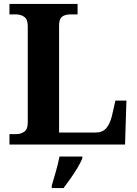

<svg xmlns="http://www.w3.org/2000/svg" viewBox="-20 -734 694 975"><path d="M28 0V-53H64Q86 -53 103.5 -65.5Q121 -78 121 -111V-601Q121 -636 103 -648.5Q85 -661 60 -661H28V-714H374V-661H340Q310 -661 295 -649Q280 -637 280 -604V-61H466Q501 -61 520 -83.5Q539 -106 549 -148L566 -223H622L615 0ZM243 208Q252 178 264 136Q276 94 282 61H398V71Q389 92 373 119Q357 146 338 172.5Q319 199 303 221H243Z"/></svg>

Font: Noto Serif Sinhala
Style: Bold
Weight: 700
Designer: Jelle Bosma - Monotype Design Team
Foundry: Monotype Imaging Inc.
Version: Version 2.007; ttfautohint (v1.8.4.7-5d5b)